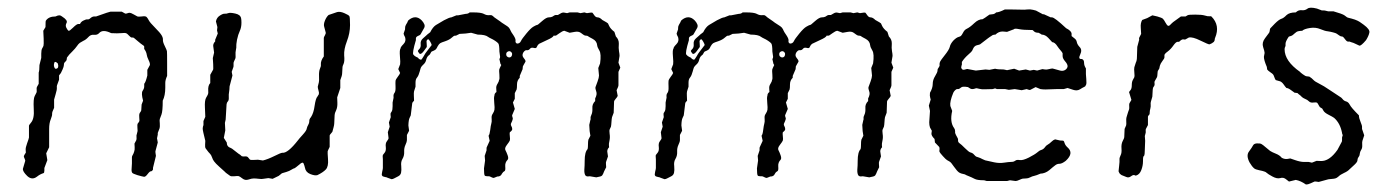

<svg xmlns="http://www.w3.org/2000/svg" viewBox="-20 -472 3710 511"><path d="M102.1 -417Q109.4 -428.2 127.9 -428.2Q133.8 -431.2 137.7 -431.2Q141.6 -431.2 145 -428.2Q161.1 -418 157.2 -411.1Q153.3 -404.3 156.7 -397.9Q160.2 -391.1 162.6 -390.1Q165 -389.2 173.8 -397.9Q184.1 -408.2 188.5 -408.2H192.9Q195.8 -414.6 202.6 -417.5Q209 -420.9 212.9 -420.4Q216.8 -419.9 220.2 -423.3Q225.6 -428.2 231 -428.2H235.8Q272.9 -441.4 273.9 -440.9H304.2L313 -436Q314.9 -435.1 318.4 -436.5Q322.3 -438 325.2 -438Q328.1 -438 335.9 -433.6Q343.8 -429.2 345.7 -428.2Q347.7 -427.2 357.4 -428.2Q367.2 -429.7 370.1 -426.8Q373 -423.8 376 -418Q378.9 -412.1 392.6 -398.4Q406.2 -384.8 410.2 -377.9Q414.1 -371.1 413.6 -366.2Q413.1 -360.4 418.5 -349.6Q423.8 -338.9 424.3 -335.9Q424.8 -333 424.8 -301.8V-270Q419.9 -259.3 419.9 -251.5V-238.8Q419.9 -217.8 413.1 -204.1Q413.1 -175.8 409.7 -167Q406.2 -158.2 405.3 -155.3Q404.3 -152.3 405.3 -143.6Q405.8 -134.3 404.8 -130.9L399.9 -118.2V-113.8L397.9 -104L399.9 -92.8L394 -70.8Q393.1 -68.8 394 -64Q395 -59.1 395 -57.1L387.2 -25.4V-21Q384.8 -16.1 381.8 -16.1Q378.9 -16.6 373 -8.8Q367.2 -1 363.3 -1.5Q359.4 -2 345.7 -5.9Q333 -9.8 331.5 -12.7Q330.1 -15.6 330.1 -19.5L331.1 -37.1V-53.2Q331.1 -56.2 333 -59.1Q335 -62 336.9 -67.9Q338.9 -73.2 338.4 -80.1Q337.9 -86.9 337.9 -89.8L342.8 -99.1Q343.8 -102.1 343.3 -107.4Q342.8 -112.8 344.2 -115.2L346.2 -123.5Q346.2 -125 345.7 -132.8Q345.2 -140.6 346.2 -142.6Q347.2 -144.5 349.1 -146.5Q351.1 -148.9 351.1 -151.4Q351.1 -153.3 350.6 -160.2Q350.1 -167 351.1 -169.4Q352.1 -171.9 354 -174.3Q356 -176.8 356 -179.2L356.9 -193.8L360.8 -204.1Q355.5 -223.6 359.4 -230Q363.8 -236.3 363.8 -241.7V-249Q367.7 -252.9 372.1 -271V-286.1L378.9 -298.8Q379.9 -303.2 375.5 -312Q371.1 -321.3 370.6 -326.2Q369.6 -334 363.8 -341.8V-347.7Q363.8 -350.1 359.9 -352.1Q356 -354.5 345.7 -363.3Q335.4 -372.6 334 -372.1H330.6Q328.1 -372.1 323.2 -377.4Q318.4 -382.8 315.4 -383.8Q312.5 -384.8 302.7 -383.8Q293 -382.8 275.9 -383.8Q253.4 -395 243.7 -383.8Q238.8 -378.4 230 -379.4Q221.2 -380.4 214.8 -373Q208.5 -366.2 201.7 -363.3Q195.3 -359.9 192.4 -357.9Q188.5 -355 184.6 -349.1Q180.7 -343.3 172.4 -335Q163.6 -326.7 158.2 -318.8L157.2 -312Q156.2 -310.1 153.3 -307.1Q150.4 -304.7 150.4 -302.7Q149.9 -300.8 149.9 -297.9Q149.9 -294.9 146.5 -287.1Q143.1 -279.3 142.1 -277.8Q141.1 -275.9 139.2 -273.9Q137.2 -272 137.2 -271V-259.8L131.8 -245.1Q130.9 -243.2 131.3 -238.3Q131.8 -233.4 127.9 -220.7Q124 -208 124 -207V-185.1Q118.2 -173.3 118.7 -168.9Q119.1 -164.6 115.2 -154.8Q110.8 -144.5 110.8 -128.9V-80.1L103 -64L106 -45.9L98.1 -24.9V-18.6Q98.1 -11.7 95.7 -11.2Q86.4 -8.3 78.6 -2Q65.4 8.3 52.7 -3.4Q40 -15.6 41 -22.9L46.9 -43Q47.9 -44.9 45.9 -48.8Q43.9 -52.7 43.5 -54.7Q43 -56.6 45.4 -60.5Q47.9 -64 48.8 -65.9Q48.8 -67.4 48.3 -73.2Q47.9 -79.1 52.2 -90.8Q56.6 -102.5 57.1 -106V-137.2Q57.1 -139.2 62.5 -145.5Q71.8 -156.2 69.8 -182.6Q68.4 -209 72.3 -216.3Q76.2 -223.6 77.1 -225.6Q78.1 -227.5 77.6 -232.9Q77.1 -237.8 78.1 -240.2L83 -249V-278.8Q85 -284.2 85 -298.8L89.8 -317.9V-329.1Q89.8 -338.9 92.3 -343.3Q94.7 -347.2 95.7 -350.1Q96.7 -353 96.2 -369.1Q95.2 -385.3 95.2 -390.1L101.1 -399.9Q101.1 -417 102.1 -417ZM133.8 -303.2Q124.5 -312.5 123.5 -300.3Q123 -295.9 125 -292Q127 -288.1 129.9 -289.1Q137.7 -291 133.8 -303.2Z M552.7 -366.2 559.6 -382.8 557.6 -391.1 558.6 -399.9 554.7 -415Q556.6 -425.3 565.4 -430.7Q573.7 -436 578.1 -435.5Q582.5 -435.1 587.4 -437Q592.3 -439 606 -436Q619.6 -433.1 621.6 -423.8Q622.6 -419.9 622.6 -411.6Q622.6 -398.9 618.2 -389.6Q613.8 -380.4 610.8 -366.2Q608.4 -352.1 608.9 -349.1Q609.4 -346.2 607.9 -339.4Q606.4 -333 606.9 -325.7Q607.4 -318.4 606.4 -316.4Q605.5 -314.5 603.5 -310.1Q601.6 -306.2 601.6 -304.2V-297.4Q601.6 -293 600.6 -292L596.7 -280.8L598.6 -271L591.8 -245.1Q590.8 -243.2 590.8 -238.8Q590.8 -234.4 589.8 -228Q588.4 -220.7 588.9 -212.9Q589.4 -205.1 586.4 -202.1Q583.5 -199.2 583 -194.3Q582.5 -189.5 580.6 -153.8L578.6 -145L579.6 -125L575.7 -105Q576.7 -103 583.5 -92.8Q583.5 -81.5 594.2 -78.1Q596.7 -77.1 597.7 -76.2L614.7 -63Q618.7 -61 623.5 -56.2Q626.5 -55.2 632.3 -55.7Q638.2 -56.2 640.6 -52.7Q643.6 -48.8 645 -47.4Q646.5 -45.9 656.2 -46.4Q666 -46.9 666.5 -46.9L679.7 -44.9Q692.4 -47.9 710 -56.6Q727.5 -65.4 731.4 -65.4Q745.6 -63.5 773.4 -99.1Q775.4 -102.1 785.6 -113.3Q795.9 -124.5 796.4 -129.9Q797.4 -134.8 800.3 -139.6Q803.2 -144.5 803.2 -149.4Q802.7 -154.8 807.6 -160.2Q814.9 -171.4 817.4 -190.9Q820.3 -210.4 824.7 -214.8L828.6 -221.2Q829.6 -225.1 827.6 -231.4Q825.7 -237.8 825.7 -241.2L828.6 -252.9Q829.6 -255.9 829.1 -269Q828.6 -282.2 831.5 -289.1Q834.5 -295.4 834 -299.8Q833 -310.1 841.8 -321.8V-371.1Q841.8 -373 844.7 -377.9Q847.7 -382.8 846.7 -386.2L842.8 -400.9Q840.8 -407.2 844.7 -417Q848.6 -426.8 854.5 -432.1Q855.5 -432.1 877.4 -439.9Q885.3 -441.9 896.5 -437Q907.7 -432.1 909.7 -429.2Q911.6 -426.8 911.6 -405.3Q911.6 -383.8 903.3 -362.3Q895 -340.8 896 -324.7Q897.5 -309.1 894.5 -302.2Q891.6 -295.9 891.6 -293.9L890.6 -276.9Q890.6 -271 885.7 -258.8V-237.8L877.4 -212.9Q877.4 -208 877.9 -198.7Q878.4 -186.5 874.5 -178.2Q870.6 -170.4 870.6 -166L869.6 -144Q869.6 -139.6 867.7 -132.8Q865.7 -126 865.2 -123.5Q865.2 -121.1 861.3 -117.2Q857.4 -113.3 857.4 -110.8V-81.1Q852.5 -71.3 852.1 -69.3Q851.6 -67.4 853 -48.3Q854.5 -28.8 847.2 -21Q839.8 -13.2 824.7 -5.9Q817.9 -3.9 805.7 -8.8Q793.5 -13.7 791.5 -25.9Q790.5 -30.8 788.1 -36.6Q785.6 -42.5 776.9 -34.2Q764.6 -23.9 763.2 -23.9Q761.2 -23.9 756.8 -21Q750 -16.6 741.7 -14.2L731.4 -11.2Q729.5 -10.7 726.6 -7.8Q723.6 -4.9 721.7 -3.9L705.6 3.9L694.3 2L680.7 3.9Q676.8 4.9 668.9 3.9Q661.1 2.9 655.3 2.9Q649.9 2.9 641.1 5.9Q632.3 8.8 625 2.9Q617.7 -2.9 614.7 -3.4Q612.3 -3.9 603.5 -2.9Q594.7 -2 591.8 -4.4Q588.9 -6.8 585 -9.3Q581.1 -11.7 577.6 -15.6Q573.2 -19.5 563.5 -28.3Q553.7 -37.1 549.8 -42.5Q545.9 -47.9 544.9 -51.8Q543.5 -55.7 542 -58.6Q540.5 -61.5 534.7 -67.4Q529.3 -74.2 527.3 -77.1Q525.4 -80.1 525.9 -87.4Q526.4 -94.7 526.4 -97.2Q519.5 -124.5 519.5 -129.4Q519.5 -134.3 521.5 -139.2V-149.9L526.4 -161.1Q526.4 -167 525.4 -185.5Q524.4 -204.1 528.3 -211.4Q532.7 -218.8 533.7 -221.7Q534.7 -224.6 534.2 -230Q533.2 -244.6 539.6 -251V-272.9L546.4 -285.2Q548.3 -286.1 547.4 -300.8Q546.4 -315.4 546.4 -317.4Q546.4 -318.4 549.8 -332L547.4 -350.1Q547.4 -356.4 552.7 -361.8Z M1181.2 -425.8 1194.8 -431.2H1199.2L1219.2 -435.1Q1226.1 -435.1 1230 -439H1239.3Q1260.3 -439 1267.6 -435.1Q1274.4 -431.2 1280.8 -431.6Q1287.1 -432.1 1289.1 -431.2Q1291 -430.2 1292.5 -428.7Q1293.9 -426.8 1299.8 -422.9Q1305.7 -418.9 1310.5 -415.5Q1314.5 -412.1 1323.2 -406.7Q1332 -401.4 1334.5 -398.4Q1337.9 -393.6 1338.9 -390.6Q1339.8 -387.7 1346.7 -377.9Q1353 -368.2 1352.1 -363.3Q1351.1 -358.4 1356 -356Q1363.3 -356 1366.2 -362.3Q1369.1 -368.7 1380.9 -382.8Q1392.6 -397 1399.4 -400.9Q1406.2 -404.8 1408.2 -405.3Q1410.2 -405.3 1412.6 -407.2Q1415 -409.2 1422.9 -416Q1434.1 -425.8 1440.4 -425.8Q1446.8 -425.8 1450.2 -427.7Q1456.1 -432.1 1459.5 -432.1H1464.8Q1466.8 -433.1 1470.7 -435.5Q1474.6 -438 1477.5 -438.5Q1480 -439 1483.9 -438Q1487.8 -437 1489.3 -437L1496.1 -439H1517.1L1524.9 -437L1535.2 -439L1542 -437Q1554.2 -439 1556.2 -438.5Q1557.6 -437.5 1561.5 -431.6Q1565.4 -425.8 1570.3 -425.8Q1576.2 -425.8 1583 -418.9Q1597.2 -411.1 1598.1 -409.7Q1599.1 -408.2 1601.1 -403.3Q1604.5 -395.5 1615.2 -387.2L1619.1 -375Q1627.4 -366.7 1627 -355.5Q1626 -343.8 1627.4 -335.9Q1628.9 -328.1 1628.9 -323.2L1626 -305.2L1630.9 -292L1626 -280.8V-245.1Q1626 -241.7 1621.1 -231.9L1624 -216.8Q1623 -213.9 1618.7 -209Q1614.3 -204.1 1614.3 -201.2L1613.3 -171.9L1608.9 -160.2Q1607.9 -156.2 1607.4 -147.5Q1606.9 -138.7 1606 -134.8Q1605 -131.8 1603 -128.4Q1601.1 -125 1602.5 -115.7Q1604 -106.4 1602.1 -97.7Q1600.1 -88.9 1600.6 -85.4Q1601.1 -82 1601.1 -80.1Q1596.2 -75.2 1596.2 -68.8L1598.1 -55.7L1593.3 -42Q1592.3 -40 1592.8 -34.7Q1593.3 -29.3 1593.3 -26.9L1587.9 -16.1Q1585 -7.8 1582.5 -4.9Q1580.1 -2 1566.9 0L1549.8 -2.9Q1547.4 -2.9 1544.4 -2.4Q1541.5 -2 1538.1 -4.9Q1534.7 -10.3 1535.2 -20.5Q1536.1 -30.8 1536.1 -43.9Q1536.1 -67.4 1543.9 -75.2Q1544.9 -79.1 1544.9 -87.4Q1544.9 -95.7 1545.9 -100.1L1551.3 -110.8L1549.3 -123L1548.3 -139.6L1551.3 -152.8Q1552.2 -153.3 1551.8 -157.2Q1551.3 -161.1 1554.2 -167Q1557.1 -172.9 1556.6 -184.1Q1555.7 -194.8 1564 -203.1Q1564 -206.5 1564 -210Q1569.8 -221.2 1566.9 -228.5Q1564 -236.3 1564.9 -240.2Q1566.4 -244.1 1570.3 -254.9Q1574.2 -265.6 1574.2 -271L1572.3 -291L1577.1 -303.2Q1580.6 -328.6 1575.2 -337.4Q1569.8 -346.2 1569.3 -351.6Q1568.4 -362.8 1557.1 -368.7Q1545.9 -374.5 1544.4 -376Q1543 -377 1540.5 -377Q1538.1 -377 1535.6 -377.9Q1533.2 -378.9 1526.9 -383.8Q1520.5 -389.2 1509.8 -387.2Q1499 -385.3 1496.1 -384.8L1481.9 -390.1Q1477.1 -389.6 1469.2 -383.8Q1460.9 -377.9 1460 -377.4Q1459 -377 1457 -377Q1455.1 -377 1453.1 -377Q1453.1 -373 1435.5 -365.2Q1418 -356.9 1415 -355.5Q1411.1 -353 1409.2 -348.1Q1407.7 -342.8 1401.9 -344.2Q1394 -346.7 1390.6 -342.3Q1387.2 -337.9 1382.3 -338.4Q1377.4 -339.4 1372.6 -332Q1368.2 -324.2 1374 -317.4Q1379.9 -310.5 1378.4 -307.6Q1377 -304.7 1374.5 -300.8Q1372.1 -296.9 1371.6 -295.4Q1371.1 -293.9 1371.1 -290.5Q1371.1 -287.1 1370.1 -286.1L1363.3 -270V-265.1Q1356 -257.8 1356 -247.6Q1356 -237.3 1355 -233.9L1350.1 -224.1V-209L1345.2 -199.2L1350.1 -182.1L1343.3 -166Q1342.3 -164.1 1343.8 -160.6Q1345.2 -157.2 1344.7 -155.3Q1343.3 -149.4 1340.8 -145Q1338.4 -140.6 1340.8 -136.7Q1343.3 -132.3 1343.3 -128.4Q1343.3 -124.5 1336.9 -120.1Q1335.9 -117.2 1336.9 -109.4Q1337.9 -101.6 1336.9 -98.1Q1335.9 -95.2 1329.1 -86.4Q1322.3 -77.6 1325.2 -72.3Q1328.1 -66.9 1331.1 -58.6Q1334 -50.3 1331.1 -46.9Q1323.7 -39.6 1324.7 -28.8Q1325.7 -18.1 1322.8 -16.6Q1320.3 -15.1 1319.3 -14.2Q1318.4 -13.7 1315.9 -9.8Q1314 -5.9 1312.5 -4.9Q1308.1 -2 1306.2 -2.4Q1304.2 -2.9 1299.3 -0.5Q1293.9 2 1292.5 1.5Q1291 1 1287.6 -0.5Q1284.2 -2 1283.7 -2.4Q1283.2 -2.9 1277.3 -2.9Q1271.5 -2.9 1270 -4.9Q1268.1 -7.8 1268.1 -23.9L1271 -44.9L1270 -57.1L1274.9 -71.8V-76.7Q1274.9 -80.1 1275.9 -81.1L1283.2 -97.2L1280.3 -110.8Q1283.2 -113.8 1284.7 -126Q1286.1 -138.2 1287.6 -143.1Q1289.1 -147.9 1288.6 -153.8Q1288.1 -160.2 1288.6 -163.1Q1289.1 -166 1292 -170.4Q1294.9 -174.8 1295.9 -179.7Q1296.9 -184.6 1295.4 -198.2Q1293.9 -212.4 1295.9 -217.8Q1295.9 -223.6 1301.3 -227.1Q1301.3 -230 1300.8 -235.4Q1300.3 -240.2 1301.3 -243.2Q1302.2 -246.1 1305.2 -251Q1308.1 -255.9 1308.1 -258.8Q1310.1 -261.7 1309.1 -272.9Q1308.1 -284.2 1308.6 -286.6Q1309.1 -289.1 1314 -298.8Q1314 -299.8 1312 -301.8L1309.1 -314.9Q1311 -316.9 1311 -320.8L1309.1 -335Q1309.1 -352.5 1306.2 -356.4Q1303.7 -359.4 1297.9 -363.3Q1292 -367.2 1286.6 -369.6Q1281.2 -372.1 1278.8 -374Q1271.5 -379.9 1251.5 -379.9L1233.9 -384.8L1219.2 -382.8Q1204.1 -381.8 1203.1 -381.8L1193.4 -377Q1191.9 -377 1190.4 -377Q1188 -377 1182.1 -371.6Q1176.3 -366.2 1165 -362.3Q1154.3 -358.9 1151.4 -356.9Q1148.4 -355 1145 -349.1Q1142.1 -342.8 1140.1 -340.8Q1138.2 -338.9 1133.8 -336.9Q1128.9 -335 1127.9 -334Q1127 -333 1126 -330.6Q1125 -328.1 1124 -327.1Q1123 -326.2 1120.1 -323.7Q1116.2 -320.3 1114.3 -313Q1112.8 -305.7 1107.4 -300.8Q1102.1 -295.9 1100.6 -293Q1099.1 -290 1097.2 -282.2Q1094.2 -271 1090.3 -266.1Q1085.9 -261.2 1085.9 -252.4V-241.2L1082 -229Q1081.1 -225.6 1081.5 -216.8Q1082 -208 1082 -204.1Q1077.1 -199.2 1077.1 -196.8L1073.2 -165Q1073.2 -164.1 1070.3 -158.7Q1067.4 -153.3 1066.9 -138.2Q1068.8 -126.5 1068.8 -124L1063 -112.8V-99.1Q1063 -94.7 1059.1 -86.4Q1055.2 -78.1 1055.7 -67.9Q1056.2 -57.6 1051.3 -49.3Q1046.4 -41.5 1047.9 -29.8Q1048.8 -18.1 1047.4 -12.2Q1045.9 -5.9 1040 -2.9Q1034.2 0 1029.8 2.4Q1025.4 4.9 1022 4.9L1011.2 1Q1010.3 0 1004.4 -1Q998.5 -2 997.1 -4.4Q995.1 -6.8 997.1 -14.6Q999 -22.5 999 -24.9V-47.9Q998 -58.1 999 -59.6Q1000 -61 1003.9 -65.9Q1007.8 -70.8 1006.8 -80.6Q1005.4 -90.8 1009.8 -96.2Q1014.2 -102.1 1014.2 -104L1012.2 -120.1L1017.1 -134.8L1015.1 -146L1020 -160.2Q1020 -161.1 1019.5 -165.5Q1019 -169.9 1020 -171.4Q1021 -172.9 1022.5 -175.3Q1024.9 -179.2 1024.9 -189.5V-199.2L1026.9 -209Q1027.8 -210.9 1027.3 -215.8Q1026.9 -220.7 1029.8 -224.6Q1033.2 -228.5 1032.7 -240.7Q1032.2 -252.9 1032.7 -256.8Q1033.2 -260.7 1038.6 -267.6Q1043.9 -274.4 1044.9 -277.8L1040 -288.1L1044.9 -300.8Q1045.9 -305.7 1044.4 -322.3Q1043 -338.9 1045.9 -342.8Q1045.9 -346.7 1053.7 -354.5Q1061.5 -362.3 1058.1 -373Q1054.2 -379.9 1054.2 -382.8L1058.1 -394V-397.5Q1058.1 -402.3 1060.5 -406.2Q1063 -410.2 1064 -412.1Q1064.9 -414.1 1065.4 -415.5Q1065.9 -417 1066.9 -418Q1085.9 -434.1 1102.1 -418Q1106.9 -413.1 1109.4 -407.2Q1111.8 -401.4 1107.4 -395Q1103 -387.7 1101.1 -383.8Q1099.1 -379.9 1097.7 -378.9Q1096.2 -377.9 1092.8 -376.5Q1086.9 -374 1086.9 -369.6V-365.2Q1076.7 -331.1 1080.1 -326.7Q1083.5 -322.3 1088.4 -320.3Q1093.3 -318.8 1094.2 -315.9Q1098.1 -313 1101.1 -313Q1103.5 -315.4 1107.9 -322.8Q1111.8 -330.1 1114.7 -333.5Q1117.7 -336.9 1128.9 -352.1Q1128.9 -354 1125.5 -360.4Q1122.1 -366.2 1120.6 -367.2Q1119.1 -368.2 1117.2 -366.2Q1115.2 -364.3 1115.2 -362.3Q1115.2 -360.4 1115.7 -353.5Q1116.2 -347.2 1115.7 -346.7Q1115.2 -346.2 1107.4 -335.4Q1099.6 -325.2 1095.7 -330.1Q1091.8 -335 1092.3 -336.9Q1093.3 -338.9 1096.2 -341.8Q1100.6 -346.2 1099.6 -355Q1098.6 -363.8 1106 -370.1Q1113.3 -376 1114.3 -377.4Q1115.2 -378.9 1125 -386.2Q1131.8 -399.9 1140.1 -405.3Q1148.4 -410.6 1161.6 -418Q1176.3 -425.8 1181.2 -425.8ZM1332 -335Q1325.2 -332 1328.1 -323.2Q1332 -318.4 1336.9 -319.3Q1341.8 -320.3 1342.8 -326.2Q1343.8 -331.1 1339.8 -334Q1336.9 -336.9 1332 -335Z M1907.7 -425.8 1921.4 -431.2H1925.8L1945.8 -435.1Q1952.6 -435.1 1956.5 -439H1965.8Q1986.8 -439 1994.1 -435.1Q2001 -431.2 2007.3 -431.6Q2013.7 -432.1 2015.6 -431.2Q2017.6 -430.2 2019 -428.7Q2020.5 -426.8 2026.4 -422.9Q2032.2 -418.9 2037.1 -415.5Q2041 -412.1 2049.8 -406.7Q2058.6 -401.4 2061 -398.4Q2064.5 -393.6 2065.4 -390.6Q2066.4 -387.7 2073.2 -377.9Q2079.6 -368.2 2078.6 -363.3Q2077.6 -358.4 2082.5 -356Q2089.8 -356 2092.8 -362.3Q2095.7 -368.7 2107.4 -382.8Q2119.1 -397 2126 -400.9Q2132.8 -404.8 2134.8 -405.3Q2136.7 -405.3 2139.2 -407.2Q2141.6 -409.2 2149.4 -416Q2160.6 -425.8 2167 -425.8Q2173.3 -425.8 2176.8 -427.7Q2182.6 -432.1 2186 -432.1H2191.4Q2193.4 -433.1 2197.3 -435.5Q2201.2 -438 2204.1 -438.5Q2206.5 -439 2210.4 -438Q2214.4 -437 2215.8 -437L2222.7 -439H2243.7L2251.5 -437L2261.7 -439L2268.6 -437Q2280.8 -439 2282.7 -438.5Q2284.2 -437.5 2288.1 -431.6Q2292 -425.8 2296.9 -425.8Q2302.7 -425.8 2309.6 -418.9Q2323.7 -411.1 2324.7 -409.7Q2325.7 -408.2 2327.6 -403.3Q2331.1 -395.5 2341.8 -387.2L2345.7 -375Q2354 -366.7 2353.5 -355.5Q2352.5 -343.8 2354 -335.9Q2355.5 -328.1 2355.5 -323.2L2352.5 -305.2L2357.4 -292L2352.5 -280.8V-245.1Q2352.5 -241.7 2347.7 -231.9L2350.6 -216.8Q2349.6 -213.9 2345.2 -209Q2340.8 -204.1 2340.8 -201.2L2339.8 -171.9L2335.4 -160.2Q2334.5 -156.2 2334 -147.5Q2333.5 -138.7 2332.5 -134.8Q2331.5 -131.8 2329.6 -128.4Q2327.6 -125 2329.1 -115.7Q2330.6 -106.4 2328.6 -97.7Q2326.7 -88.9 2327.1 -85.4Q2327.6 -82 2327.6 -80.1Q2322.8 -75.2 2322.8 -68.8L2324.7 -55.7L2319.8 -42Q2318.8 -40 2319.3 -34.7Q2319.8 -29.3 2319.8 -26.9L2314.5 -16.1Q2311.5 -7.8 2309.1 -4.9Q2306.6 -2 2293.5 0L2276.4 -2.9Q2273.9 -2.9 2271 -2.4Q2268.1 -2 2264.6 -4.9Q2261.2 -10.3 2261.7 -20.5Q2262.7 -30.8 2262.7 -43.9Q2262.7 -67.4 2270.5 -75.2Q2271.5 -79.1 2271.5 -87.4Q2271.5 -95.7 2272.5 -100.1L2277.8 -110.8L2275.9 -123L2274.9 -139.6L2277.8 -152.8Q2278.8 -153.3 2278.3 -157.2Q2277.8 -161.1 2280.8 -167Q2283.7 -172.9 2283.2 -184.1Q2282.2 -194.8 2290.5 -203.1Q2290.5 -206.5 2290.5 -210Q2296.4 -221.2 2293.5 -228.5Q2290.5 -236.3 2291.5 -240.2Q2293 -244.1 2296.9 -254.9Q2300.8 -265.6 2300.8 -271L2298.8 -291L2303.7 -303.2Q2307.1 -328.6 2301.8 -337.4Q2296.4 -346.2 2295.9 -351.6Q2294.9 -362.8 2283.7 -368.7Q2272.5 -374.5 2271 -376Q2269.5 -377 2267.1 -377Q2264.6 -377 2262.2 -377.9Q2259.8 -378.9 2253.4 -383.8Q2247.1 -389.2 2236.3 -387.2Q2225.6 -385.3 2222.7 -384.8L2208.5 -390.1Q2203.6 -389.6 2195.8 -383.8Q2187.5 -377.9 2186.5 -377.4Q2185.5 -377 2183.6 -377Q2181.6 -377 2179.7 -377Q2179.7 -373 2162.1 -365.2Q2144.5 -356.9 2141.6 -355.5Q2137.7 -353 2135.7 -348.1Q2134.3 -342.8 2128.4 -344.2Q2120.6 -346.7 2117.2 -342.3Q2113.8 -337.9 2108.9 -338.4Q2104 -339.4 2099.1 -332Q2094.7 -324.2 2100.6 -317.4Q2106.4 -310.5 2105 -307.6Q2103.5 -304.7 2101.1 -300.8Q2098.6 -296.9 2098.1 -295.4Q2097.7 -293.9 2097.7 -290.5Q2097.7 -287.1 2096.7 -286.1L2089.8 -270V-265.1Q2082.5 -257.8 2082.5 -247.6Q2082.5 -237.3 2081.5 -233.9L2076.7 -224.1V-209L2071.8 -199.2L2076.7 -182.1L2069.8 -166Q2068.8 -164.1 2070.3 -160.6Q2071.8 -157.2 2071.3 -155.3Q2069.8 -149.4 2067.4 -145Q2064.9 -140.6 2067.4 -136.7Q2069.8 -132.3 2069.8 -128.4Q2069.8 -124.5 2063.5 -120.1Q2062.5 -117.2 2063.5 -109.4Q2064.5 -101.6 2063.5 -98.1Q2062.5 -95.2 2055.7 -86.4Q2048.8 -77.6 2051.8 -72.3Q2054.7 -66.9 2057.6 -58.6Q2060.5 -50.3 2057.6 -46.9Q2050.3 -39.6 2051.3 -28.8Q2052.2 -18.1 2049.3 -16.6Q2046.9 -15.1 2045.9 -14.2Q2044.9 -13.7 2042.5 -9.8Q2040.5 -5.9 2039.1 -4.9Q2034.7 -2 2032.7 -2.4Q2030.8 -2.9 2025.9 -0.5Q2020.5 2 2019 1.5Q2017.6 1 2014.2 -0.5Q2010.7 -2 2010.3 -2.4Q2009.8 -2.9 2003.9 -2.9Q1998 -2.9 1996.6 -4.9Q1994.6 -7.8 1994.6 -23.9L1997.6 -44.9L1996.6 -57.1L2001.5 -71.8V-76.7Q2001.5 -80.1 2002.4 -81.1L2009.8 -97.2L2006.8 -110.8Q2009.8 -113.8 2011.2 -126Q2012.7 -138.2 2014.2 -143.1Q2015.6 -147.9 2015.1 -153.8Q2014.6 -160.2 2015.1 -163.1Q2015.6 -166 2018.6 -170.4Q2021.5 -174.8 2022.5 -179.7Q2023.4 -184.6 2022 -198.2Q2020.5 -212.4 2022.5 -217.8Q2022.5 -223.6 2027.8 -227.1Q2027.8 -230 2027.3 -235.4Q2026.9 -240.2 2027.8 -243.2Q2028.8 -246.1 2031.7 -251Q2034.7 -255.9 2034.7 -258.8Q2036.6 -261.7 2035.6 -272.9Q2034.7 -284.2 2035.2 -286.6Q2035.6 -289.1 2040.5 -298.8Q2040.5 -299.8 2038.6 -301.8L2035.6 -314.9Q2037.6 -316.9 2037.6 -320.8L2035.6 -335Q2035.6 -352.5 2032.7 -356.4Q2030.3 -359.4 2024.4 -363.3Q2018.6 -367.2 2013.2 -369.6Q2007.8 -372.1 2005.4 -374Q1998 -379.9 1978 -379.9L1960.4 -384.8L1945.8 -382.8Q1930.7 -381.8 1929.7 -381.8L1919.9 -377Q1918.5 -377 1917 -377Q1914.6 -377 1908.7 -371.6Q1902.8 -366.2 1891.6 -362.3Q1880.9 -358.9 1877.9 -356.9Q1875 -355 1871.6 -349.1Q1868.7 -342.8 1866.7 -340.8Q1864.7 -338.9 1860.4 -336.9Q1855.5 -335 1854.5 -334Q1853.5 -333 1852.5 -330.6Q1851.6 -328.1 1850.6 -327.1Q1849.6 -326.2 1846.7 -323.7Q1842.8 -320.3 1840.8 -313Q1839.4 -305.7 1834 -300.8Q1828.6 -295.9 1827.1 -293Q1825.7 -290 1823.7 -282.2Q1820.8 -271 1816.9 -266.1Q1812.5 -261.2 1812.5 -252.4V-241.2L1808.6 -229Q1807.6 -225.6 1808.1 -216.8Q1808.6 -208 1808.6 -204.1Q1803.7 -199.2 1803.7 -196.8L1799.8 -165Q1799.8 -164.1 1796.9 -158.7Q1793.9 -153.3 1793.5 -138.2Q1795.4 -126.5 1795.4 -124L1789.6 -112.8V-99.1Q1789.6 -94.7 1785.6 -86.4Q1781.7 -78.1 1782.2 -67.9Q1782.7 -57.6 1777.8 -49.3Q1772.9 -41.5 1774.4 -29.8Q1775.4 -18.1 1773.9 -12.2Q1772.5 -5.9 1766.6 -2.9Q1760.7 0 1756.3 2.4Q1752 4.9 1748.5 4.9L1737.8 1Q1736.8 0 1731 -1Q1725.1 -2 1723.6 -4.4Q1721.7 -6.8 1723.6 -14.6Q1725.6 -22.5 1725.6 -24.9V-47.9Q1724.6 -58.1 1725.6 -59.6Q1726.6 -61 1730.5 -65.9Q1734.4 -70.8 1733.4 -80.6Q1731.9 -90.8 1736.3 -96.2Q1740.7 -102.1 1740.7 -104L1738.8 -120.1L1743.7 -134.8L1741.7 -146L1746.6 -160.2Q1746.6 -161.1 1746.1 -165.5Q1745.6 -169.9 1746.6 -171.4Q1747.6 -172.9 1749 -175.3Q1751.5 -179.2 1751.5 -189.5V-199.2L1753.4 -209Q1754.4 -210.9 1753.9 -215.8Q1753.4 -220.7 1756.3 -224.6Q1759.8 -228.5 1759.3 -240.7Q1758.8 -252.9 1759.3 -256.8Q1759.8 -260.7 1765.1 -267.6Q1770.5 -274.4 1771.5 -277.8L1766.6 -288.1L1771.5 -300.8Q1772.5 -305.7 1771 -322.3Q1769.5 -338.9 1772.5 -342.8Q1772.5 -346.7 1780.3 -354.5Q1788.1 -362.3 1784.7 -373Q1780.8 -379.9 1780.8 -382.8L1784.7 -394V-397.5Q1784.7 -402.3 1787.1 -406.2Q1789.6 -410.2 1790.5 -412.1Q1791.5 -414.1 1792 -415.5Q1792.5 -417 1793.5 -418Q1812.5 -434.1 1828.6 -418Q1833.5 -413.1 1835.9 -407.2Q1838.4 -401.4 1834 -395Q1829.6 -387.7 1827.6 -383.8Q1825.7 -379.9 1824.2 -378.9Q1822.8 -377.9 1819.3 -376.5Q1813.5 -374 1813.5 -369.6V-365.2Q1803.2 -331.1 1806.6 -326.7Q1810.1 -322.3 1814.9 -320.3Q1819.8 -318.8 1820.8 -315.9Q1824.7 -313 1827.6 -313Q1830.1 -315.4 1834.5 -322.8Q1838.4 -330.1 1841.3 -333.5Q1844.2 -336.9 1855.5 -352.1Q1855.5 -354 1852.1 -360.4Q1848.6 -366.2 1847.2 -367.2Q1845.7 -368.2 1843.8 -366.2Q1841.8 -364.3 1841.8 -362.3Q1841.8 -360.4 1842.3 -353.5Q1842.8 -347.2 1842.3 -346.7Q1841.8 -346.2 1834 -335.4Q1826.2 -325.2 1822.3 -330.1Q1818.4 -335 1818.8 -336.9Q1819.8 -338.9 1822.8 -341.8Q1827.1 -346.2 1826.2 -355Q1825.2 -363.8 1832.5 -370.1Q1839.8 -376 1840.8 -377.4Q1841.8 -378.9 1851.6 -386.2Q1858.4 -399.9 1866.7 -405.3Q1875 -410.6 1888.2 -418Q1902.8 -425.8 1907.7 -425.8ZM2058.6 -335Q2051.8 -332 2054.7 -323.2Q2058.6 -318.4 2063.5 -319.3Q2068.4 -320.3 2069.3 -326.2Q2070.3 -331.1 2066.4 -334Q2063.5 -336.9 2058.6 -335Z M2631.3 -439Q2638.7 -439 2654.3 -446.8H2670.4Q2692.4 -446.8 2699.2 -446.3Q2706.1 -445.8 2713.9 -446.8Q2721.7 -447.8 2729.5 -445.8Q2736.3 -443.8 2737.3 -443.8L2755.4 -434.1H2758.3L2776.4 -425.8H2779.8Q2786.6 -425.8 2817.4 -397Q2832 -389.6 2832 -381.8V-376Q2834 -374 2839.4 -370.1Q2844.7 -366.2 2845.7 -360.8Q2846.7 -354 2853.5 -346.7Q2860.8 -339.4 2855 -327.1Q2849.1 -314.9 2857.4 -314.9H2859.4Q2865.2 -313 2865.2 -305.2Q2865.2 -297.4 2870.1 -290V-274.9Q2870.1 -273.4 2871.1 -261.7Q2872.1 -250 2870.6 -246.6Q2869.1 -243.2 2868.2 -242.2Q2867.2 -241.2 2864.7 -240.2Q2862.3 -239.3 2854.5 -234.4Q2846.7 -229.5 2836.4 -232.9L2821.3 -237.8L2811 -234.9Q2801.3 -234.9 2792 -234.9L2762.7 -233.9Q2755.4 -233.9 2749 -234.9L2736.3 -240.2L2722.2 -232.9Q2720.2 -231.9 2716.8 -233.4Q2713.4 -234.9 2712.4 -234.9L2699.2 -231.9L2680.7 -234.9L2665 -232.9L2655.3 -234.9H2633.3L2628.4 -236.8L2622.1 -234.9Q2612.3 -234.9 2602.1 -234.4Q2591.8 -233.9 2585.4 -235.8Q2579.1 -237.8 2576.7 -236.8Q2571.8 -234.9 2567.4 -234.9Q2563 -234.9 2556.2 -240.2Q2541.5 -242.7 2538.1 -239.3Q2533.2 -234.9 2529.8 -234.9H2526.4Q2520.5 -231.9 2517.1 -225.1Q2507.3 -201.2 2509.3 -189.9L2514.2 -176.8Q2507.3 -147 2519.5 -130.9Q2522 -127.4 2522 -122.6V-118.2Q2523.9 -112.8 2526.9 -107.9Q2530.3 -103 2529.8 -99.1Q2529.3 -93.8 2533.7 -90.8Q2538.1 -87.9 2548.3 -77.6Q2558.6 -67.4 2562.5 -66.4Q2566.4 -65.4 2568.4 -64Q2570.3 -63 2573.2 -59.6Q2576.2 -56.2 2578.1 -55.2Q2580.1 -54.2 2584 -53.2Q2587.9 -52.2 2595.2 -48.3Q2602.5 -44.4 2608.4 -43.9L2626 -40Q2639.6 -37.1 2652.3 -39.1Q2665 -41 2669.9 -41Q2674.8 -41 2676.3 -41.5Q2679.7 -42.5 2683.1 -44.9Q2686.5 -47.4 2694.8 -45.9Q2702.6 -44.9 2718.3 -52.7Q2734.4 -61 2740.7 -66.4Q2747.1 -71.8 2749.5 -72.3Q2756.3 -74.2 2759.8 -78.6Q2763.2 -83 2764.2 -84Q2765.1 -85 2769 -87.4Q2773.4 -89.8 2778.3 -94.7Q2783.2 -99.6 2788.1 -101.1L2801.3 -98.1Q2810.1 -98.1 2811 -96.7Q2812 -95.7 2813.5 -90.8Q2815.4 -85 2821.3 -79.6Q2838.9 -64.5 2816.4 -43.9Q2806.2 -36.1 2799.8 -36.1Q2793.5 -36.1 2788.6 -32.2Q2783.2 -28.3 2772.5 -19Q2761.7 -10.3 2749 -9.8Q2737.8 -4.9 2732.4 -3.9Q2727.1 -2.9 2721.7 0Q2716.3 2.9 2710.9 2.9Q2705.1 2.9 2702.1 3.4Q2699.2 3.9 2692.9 6.8Q2686.5 9.8 2683.1 9.8L2668 7.8L2660.2 9.8Q2633.3 9.8 2606.4 9.8L2599.1 7.8Q2580.6 7.8 2573.7 3.9Q2566.4 0 2557.6 -3.4Q2548.8 -6.8 2548.3 -7.8Q2537.1 -9.8 2532.2 -13.2Q2527.3 -16.6 2519 -28.3Q2511.2 -40 2507.3 -42Q2503.4 -43.9 2500.5 -45.9Q2497.1 -47.9 2489.3 -56.6Q2481.4 -65.4 2480.5 -67.9Q2479.5 -69.3 2480.5 -74.2Q2481 -79.1 2479.5 -81.1Q2478 -83 2468.3 -92.8L2467.3 -102.1Q2458.5 -110.8 2459 -116.7Q2460 -122.1 2460 -124L2455.1 -132.8Q2453.1 -138.7 2453.1 -146.5L2455.1 -176.8L2452.1 -190.9L2457 -207Q2457 -208 2455.6 -212.4Q2454.1 -216.8 2455.1 -225.1Q2462.4 -237.8 2462.4 -248.5Q2462.4 -259.3 2468.8 -269.5Q2475.1 -279.8 2475.1 -283.7Q2475.1 -287.1 2475.6 -288.1Q2476.1 -289.1 2477.1 -290.5Q2478 -292 2479 -293.5Q2480 -294.9 2480.5 -296.4Q2481 -297.9 2480.5 -301.3Q2480.5 -304.7 2482.4 -308.6Q2484.4 -312.5 2493.7 -324.2Q2505.9 -339.4 2507.8 -347.2Q2509.3 -355 2517.1 -363.8Q2525.4 -372.1 2530.8 -373.5Q2536.1 -375 2537.6 -376.5Q2540 -378.9 2543.5 -385.7Q2546.9 -392.6 2553.2 -395.5Q2561.5 -399.4 2572.8 -410.2Q2584 -420.9 2595.2 -420.9Q2598.6 -422.4 2613.3 -433.1L2621.1 -434.1Q2626.5 -434.1 2631.3 -439ZM2628.4 -289.1Q2635.3 -287.1 2651.4 -287.1L2660.2 -285.2L2679.2 -289.1Q2680.2 -289.1 2692.4 -284.2L2710 -287.1L2721.2 -284.2L2731.4 -286.1L2740.2 -284.2L2754.4 -288.1Q2756.3 -288.1 2760.7 -287.1Q2765.1 -286.1 2772 -288.1Q2779.3 -290 2781.7 -289.6Q2784.2 -289.1 2789.1 -287.6Q2793.9 -286.1 2801.3 -284.2Q2808.6 -282.2 2814.5 -285.6Q2820.3 -289.1 2821.3 -294.9Q2821.8 -300.8 2814.9 -308.6Q2808.1 -316.4 2808.1 -322.8V-330.1Q2807.1 -333 2802.7 -337.9Q2798.3 -342.8 2794.4 -348.6Q2787.6 -359.4 2780.3 -359.9Q2778.3 -362.3 2770 -371.1Q2761.7 -379.9 2752.4 -379.9Q2751 -381.3 2744.1 -384.8Q2735.4 -384.8 2731.9 -388.7Q2728.5 -392.6 2726.6 -392.1Q2703.6 -392.1 2691.9 -394.5Q2680.2 -397 2678.2 -394Q2663.1 -388.2 2660.2 -387.2L2648.4 -388.2Q2637.7 -388.2 2629.4 -379.9Q2622.1 -379.9 2618.2 -376Q2615.2 -375 2588.4 -354Q2586.4 -353 2580.1 -351.6Q2573.7 -350.1 2570.3 -343.3Q2567.4 -335.9 2564.5 -333.5Q2561.5 -331.1 2558.1 -327.6Q2546.4 -317.4 2540 -307.1V-299.8Q2539.1 -298.8 2539.1 -296.9L2538.1 -293Q2539.6 -284.7 2546.9 -286.6Q2554.2 -289.1 2556.2 -288.1L2577.1 -284.2L2603 -287.1L2613.3 -286.1Z M3199.2 -428.7Q3203.1 -429.2 3204.1 -428.2Q3228 -404.3 3213.9 -371.1Q3212.9 -369.1 3212.9 -366.2Q3212.9 -363.3 3210 -359.9Q3209 -359.9 3207.5 -358.4Q3206.1 -356.9 3203.6 -356Q3201.2 -355 3199.2 -354Q3197.3 -353 3175.3 -363.8Q3153.8 -374.5 3144 -372.1L3135.3 -367.2Q3134.3 -366.2 3129.9 -367.2Q3125.5 -368.2 3118.2 -360.8H3114.3Q3109.9 -360.8 3103 -351.1Q3096.2 -341.3 3087.9 -335Q3079.1 -328.6 3079.1 -325.2V-319.3Q3079.1 -316.4 3073.7 -309.6Q3068.4 -302.7 3066.9 -296.9Q3065.9 -291 3065.4 -289.6Q3064.9 -288.1 3063 -285.6Q3061 -283.2 3061 -280.8L3060.1 -270Q3060.1 -267.1 3057.1 -262.7Q3054.2 -257.8 3053.2 -255.9Q3052.2 -253.9 3052.7 -251Q3053.7 -245.1 3050.8 -241.7Q3047.9 -238.3 3047.9 -232.9L3046.9 -214.8L3043 -201.2Q3042 -198.2 3042.5 -193.4Q3043 -188.5 3041.5 -182.6Q3040 -177.7 3040 -173.8Q3040 -169.9 3039.6 -168.5Q3039.1 -167 3037.1 -165Q3035.2 -163.1 3035.2 -161.1V-139.2L3029.8 -128.9Q3028.8 -127 3029.3 -123Q3029.8 -119.1 3028.3 -115.2Q3026.9 -111.3 3026.9 -109.9L3027.8 -97.2L3026.9 -74.2Q3026.9 -61 3024.9 -57.1L3022.9 -55.2Q3022 -52.7 3022 -42Q3022 -31.2 3017.6 -19.5Q3013.2 -7.8 3003.9 -4.9Q3002.9 -3.9 3000.5 -5.4Q2996.6 -7.8 2990.2 -2.9Q2983.9 2 2977.5 -1Q2970.7 -3.9 2967.8 -4.9Q2964.8 -5.9 2963.9 -6.8Q2962.9 -7.8 2961.4 -8.8Q2960 -9.8 2959 -11.7Q2958 -13.7 2957 -16.1Q2957 -17.6 2958.5 -30.3Q2960 -43 2959.5 -47.4Q2959 -51.8 2962.4 -58.6Q2965.8 -64.9 2964.8 -76.7Q2963.9 -88.4 2967.8 -96.2Q2972.2 -104 2972.2 -107.9L2973.1 -128.9L2977.1 -138.2Q2978 -141.1 2977.5 -148.4Q2977.1 -156.2 2978 -159.2Q2979 -162.1 2980 -166Q2981 -169.9 2982.4 -173.8Q2983.9 -177.7 2984.9 -180.7Q2985.8 -183.6 2985.4 -188.5Q2984.9 -193.8 2985.8 -196.8L2991.2 -206.1L2984.9 -227.1Q2986.3 -229 2989.3 -232.9Q2992.2 -236.8 2992.2 -245.6Q2992.2 -254.4 2995.1 -259.3Q2998 -264.2 2999 -266.6Q3000 -269 2999 -278.8Q2998 -288.6 2999 -293L3002.9 -305.2Q3005.9 -311 3005.9 -319.8L3006.8 -347.2L3011.2 -363.8Q3012.2 -365.2 3011.7 -368.2Q3011.2 -371.1 3012.2 -372.1L3017.1 -381.8Q3017.1 -385.7 3016.1 -398.4Q3015.1 -411.1 3020 -418.9L3033.2 -423.8L3046.9 -431.2Q3047.9 -431.2 3060.1 -428.2Q3072.3 -424.8 3075.2 -421.9Q3078.1 -418.9 3082 -411.6Q3085.9 -404.3 3088.9 -403.3Q3091.8 -402.3 3096.7 -408.2Q3101.6 -413.1 3102.1 -413.1L3123 -428.2Q3128.9 -428.2 3135.3 -428.2Q3139.2 -430.2 3141.1 -431.6Q3143.6 -433.1 3161.1 -433.1Q3178.7 -433.1 3186.5 -430.7Q3194.3 -428.2 3199.2 -428.7Z M3411.1 -49.8Q3414.6 -50.8 3415.5 -49.8L3426.8 -45.9Q3440.9 -41 3450.2 -41H3462.9L3471.7 -39.1L3483.9 -43.9Q3486.8 -43.9 3494.6 -43.5Q3517.6 -42 3539.6 -73.2L3550.8 -94.2Q3551.8 -95.2 3551.8 -100.1V-106L3553.7 -112.8Q3551.8 -114.7 3551.8 -118.2Q3546.9 -144 3530.8 -158.2Q3526.9 -161.1 3516.1 -166.5Q3505.4 -171.9 3502.4 -177.2Q3500 -182.1 3499 -183.1Q3498 -184.1 3495.6 -185.1Q3493.7 -186 3492.7 -187Q3491.7 -188 3489.7 -191.9Q3487.8 -195.8 3485.8 -198.2Q3483.4 -200.2 3476.6 -199.2Q3468.3 -197.8 3463.9 -202.1Q3459.5 -206.5 3454.1 -208.5Q3448.7 -210.9 3446.8 -212.4Q3444.8 -213.9 3442.9 -215.8Q3441.4 -217.8 3438.5 -219.7Q3435.5 -221.7 3433.6 -224.1L3428.2 -225.1H3425.8Q3422.9 -227.1 3417 -231.4Q3408.7 -237.8 3403.8 -237.8Q3400.4 -241.2 3396.5 -247.1Q3390.6 -255.4 3384.3 -256.3Q3377.9 -257.8 3375.5 -258.8Q3373.5 -260.7 3371.6 -266.6Q3369.6 -272.5 3368.2 -273.9Q3366.7 -275.9 3360.8 -279.8Q3355 -283.7 3352.5 -287.1L3351.6 -293.9Q3343.8 -312 3343.8 -320.8L3345.7 -331.1Q3345.7 -335 3341.8 -346.7Q3337.9 -358.4 3346.7 -370.1L3356.9 -383.8Q3358.9 -385.7 3359.4 -390.6Q3359.9 -395.5 3360.8 -396.5Q3362.3 -398.4 3373 -409.2Q3383.8 -419.9 3390.1 -421.9Q3396.5 -423.8 3403.8 -431.6Q3411.6 -439 3428.7 -439Q3435.5 -445.8 3444.3 -444.8Q3453.1 -443.8 3459.5 -448.7Q3465.8 -454.1 3484.9 -449.2L3496.6 -444.8Q3497.6 -443.8 3501 -444.3Q3504.4 -444.8 3514.6 -441.9Q3521.5 -441.9 3528.8 -441.9Q3552.7 -435.1 3558.1 -431.2Q3563.5 -426.8 3565.4 -425.8Q3567.4 -424.8 3577.6 -422.4Q3586.9 -419.9 3592.8 -417Q3598.6 -414.1 3601.1 -412.1Q3603.5 -410.2 3609.4 -406.2Q3626.5 -393.6 3624.5 -385.3Q3623 -377 3615.7 -365.2Q3602.1 -349.1 3597.7 -350.6Q3593.8 -352.1 3589.4 -354.5Q3585 -356.9 3582 -357.9Q3579.1 -358.9 3577.1 -359.4Q3574.7 -359.9 3573.2 -360.8Q3571.8 -361.8 3568.4 -361.3Q3564.9 -360.8 3560.5 -366.7Q3555.7 -373 3554.2 -374Q3552.7 -375 3550.3 -375Q3547.9 -375 3543.9 -377.9Q3540 -380.9 3537.6 -382.3Q3535.6 -383.8 3528.3 -385.7Q3521 -387.7 3513.7 -388.7Q3506.8 -389.2 3494.1 -394.5Q3481.4 -399.9 3466.3 -397.5Q3450.7 -395 3445.8 -390.1Q3433.6 -389.6 3430.2 -386.7Q3426.8 -383.8 3425.3 -382.8Q3423.8 -381.8 3421.4 -379.4Q3418.9 -377 3415 -376Q3410.6 -375 3409.7 -374Q3400.9 -360.8 3401.4 -355Q3401.9 -349.1 3400.4 -347.2Q3398.9 -345.2 3398.9 -340.8Q3398.9 -309.6 3439.9 -280.8Q3439.9 -279.8 3447.3 -274.4Q3454.6 -269 3457.5 -269L3464.8 -268.1Q3471.7 -263.7 3475.6 -259.3Q3479.5 -254.9 3490.7 -249.5Q3502 -244.1 3520.5 -231.4Q3539.1 -218.8 3544.9 -215.3Q3550.8 -211.9 3552.7 -209Q3556.6 -203.6 3562.5 -202.1Q3568.4 -200.7 3572.3 -193.4Q3575.7 -186 3596.7 -165Q3596.7 -157.7 3601.1 -147.5Q3605.5 -137.7 3605 -132.8Q3604.5 -127.9 3606 -126L3610.8 -111.8L3606 -97.2Q3605 -94.2 3605.5 -85.9Q3606 -77.6 3602.5 -72.8Q3599.6 -67.9 3599.1 -63.5Q3598.6 -59.1 3597.7 -57.1Q3596.7 -55.2 3595.2 -53.2Q3592.8 -49.8 3592.8 -45.4Q3592.8 -41 3585 -33.7Q3577.1 -26.9 3571.8 -21.5Q3566.9 -16.1 3557.1 -11.7Q3547.4 -7.3 3542.5 -2.4Q3537.6 2 3533.7 2.9Q3529.8 3.9 3522.5 4.4Q3515.1 4.9 3512.7 5.9L3489.7 12.2L3482.4 11.2H3478.5Q3475.6 12.2 3468.8 15.6Q3461.9 19 3455.6 19Q3441.9 9.3 3428.7 6.8L3410.6 11.2Q3408.7 9.8 3403.8 5.9Q3396 -1 3387.2 2Q3378.4 4.4 3366.2 -2.4Q3354.5 -8.8 3351.6 -11.7Q3348.6 -14.6 3344.7 -15.6Q3340.8 -17.1 3331.1 -19Q3321.3 -21 3317.9 -23.9Q3312 -28.8 3305.7 -39.6Q3295.9 -58.1 3304.2 -68.8Q3312.5 -80.1 3314.9 -85Q3317.4 -89.8 3324.7 -90.3Q3333 -90.8 3336.9 -88.9Q3340.8 -86.9 3349.1 -79.6Q3357.4 -72.3 3360.4 -70.3Q3365.7 -66.9 3375.5 -63Q3385.7 -59.1 3391.6 -51.8Q3397.5 -48.8 3402.3 -48.8Q3407.2 -48.8 3411.1 -49.8Z"/></svg>

Font: AntiqueNobleLightItalic
Style: LightItalic
Weight: 400
Version: Version 001.000